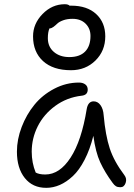

<svg xmlns="http://www.w3.org/2000/svg" viewBox="-20 -863 641 919"><path d="M319.8 -526.9Q233.9 -526.9 186 -570.6Q138.2 -614.3 138.2 -689Q138.2 -749.5 183.8 -796.1Q229.5 -842.8 290 -842.8Q306.2 -842.8 313 -835.9H320.8Q397 -835.9 440.4 -795.7Q483.9 -755.4 483.9 -689Q483.9 -619.6 436.8 -573.2Q389.6 -526.9 319.8 -526.9ZM209 -680.2Q209 -639.2 237.8 -614.5Q266.6 -589.8 312 -589.8Q361.3 -589.8 387.2 -616Q413.1 -642.1 413.1 -690.9Q413.1 -726.6 389.6 -749.8Q366.2 -772.9 327.1 -772.9Q301.8 -772.9 282.5 -765.9Q263.2 -758.8 254.2 -750Q245.1 -741.2 235.6 -734.1Q226.1 -727.1 217.8 -727.1H216.8Q209 -709.5 209 -680.2ZM201.2 36.1Q136.2 36.1 98.6 -11Q61 -58.1 61 -137.2Q61 -195.8 83.7 -255.1Q106.4 -314.5 144.8 -361.6Q183.1 -408.7 239.5 -438.2Q295.9 -467.8 357.9 -467.8Q376.5 -467.8 388.2 -459Q399.9 -450.2 399.9 -434.1Q399.9 -407.7 370.1 -404.8Q299.8 -396.5 244.6 -356.2Q189.5 -315.9 160.6 -258.3Q131.8 -200.7 131.8 -137.2Q131.8 -83.5 150.9 -37.1Q167.5 -27.8 196.8 -27.8Q265.6 -27.8 318.1 -108.9Q370.6 -189.9 395 -340.8Q401.4 -377.9 428.2 -377.9Q447.8 -377.9 460.9 -359.9Q474.1 -341.8 476.1 -312Q484.9 -214.4 505.4 -152.3Q525.9 -90.3 575.2 -24.9Q588.4 -7.8 581.3 12.7Q574.2 33.2 556.2 33.2Q543 33.2 534.9 28.3Q526.9 23.4 519 12.2Q481.9 -38.1 459.7 -86.2Q437.5 -134.3 426.8 -212.9Q410.6 -147.9 385 -98.4Q359.4 -48.8 328.9 -20.3Q298.3 8.3 266.4 22.2Q234.4 36.1 201.2 36.1Z"/></svg>

Font: Shantell Sans Bouncy
Style: Regular
Weight: 300
Designer: Stephen Nixon, Anya Danilova, Shantell Martin
Foundry: Arrow Type
Version: Version 1.006;[9816181b4]